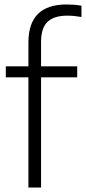

<svg xmlns="http://www.w3.org/2000/svg" viewBox="-20 -838 384 858"><path d="M107 0V-492.5H6V-541.5H107V-648.5Q107 -818 277 -818Q292.5 -818 310 -816.8Q327.5 -815.5 344 -812.5V-762Q327.5 -765 312.2 -766.5Q297 -768 280 -768Q222 -768 192.8 -740.8Q163.5 -713.5 163.5 -650V-541.5H325V-492.5H163.5V0Z"/></svg>

Font: Encode Sans Semi Condensed Light
Style: Regular
Weight: 300
Width: 4
Designer: Multiple Designers
Foundry: Impallari Type
Version: Version 3.000; ttfautohint (v1.8.3) -l 8 -r 50 -G 200 -x 14 